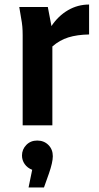

<svg xmlns="http://www.w3.org/2000/svg" viewBox="-20 -553 436 847"><path d="M65 -522H191L207 -438Q237 -483 280 -508Q323 -533 373 -533V-401Q320 -400 281.5 -388Q243 -376 211 -348V0H80V-398Q80 -419 78.5 -436Q77 -453 73 -474ZM213 136Q213 163 196 212L174 274H106L122 196Q101 188 89 171Q77 154 77 133Q77 106 96 86.5Q115 67 144 67Q174 67 193.5 86.5Q213 106 213 136Z"/></svg>

Font: Radio Canada SemiBold
Style: Regular
Weight: 600
Designer: Charles Daoud, Etienne Aubert Bonn, Alexandre Saumier Demers, Jacques Le Bailly
Foundry: Radio-Canada
Version: Version 2.104; ttfautohint (v1.8.4.7-5d5b);gftools[0.9.28.de